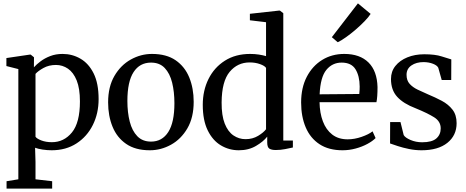

<svg xmlns="http://www.w3.org/2000/svg" viewBox="-20 -882 2770 1141"><path d="M566 -293Q566 -208.5 531.8 -139.5Q497.5 -70.5 434.8 -29.8Q372 11 287 11Q260.5 11 232.8 6.8Q205 2.5 188.5 -4L191 80.5V183.5L290 195V239H19V195L89 183.5V-471.5L18 -489.5V-537L157 -557.5H162.5L182 -541.5L181.5 -482Q196.5 -499 221 -517.5Q245.5 -536 278.5 -548.8Q311.5 -561.5 352 -561.5Q409.5 -561.5 458.2 -533.2Q507 -505 536.5 -445.8Q566 -386.5 566 -293ZM312.5 -496Q270.5 -496 238.2 -478Q206 -460 191 -443V-69.5Q198.5 -58 225.5 -47.5Q252.5 -37 288.5 -37Q360 -37 407.5 -95Q455 -153 455 -279.5Q455 -356 435.8 -403.8Q416.5 -451.5 384 -473.8Q351.5 -496 312.5 -496Z M622.5 -273.5Q622.5 -366.5 660 -430.8Q697.5 -495 757.2 -528.2Q817 -561.5 883 -561.5Q969 -561.5 1023.8 -523.8Q1078.5 -486 1104.8 -421.5Q1131 -357 1131 -277Q1131 -183.5 1093.5 -119.2Q1056 -55 996.2 -22Q936.5 11 870.5 11Q784.5 11 729.8 -26.8Q675 -64.5 648.8 -129Q622.5 -193.5 622.5 -273.5ZM877.5 -40.5Q943.5 -40.5 980 -97.5Q1016.5 -154.5 1016.5 -268.5Q1016.5 -336 1003 -390.8Q989.5 -445.5 959 -477.8Q928.5 -510 877.5 -510Q810.5 -510 773.8 -453.5Q737 -397 737 -282Q737 -214 751 -159.2Q765 -104.5 796 -72.5Q827 -40.5 877.5 -40.5Z M1399 11Q1341.5 11 1292.8 -18Q1244 -47 1214.5 -107Q1185 -167 1185 -259Q1185 -344 1219 -412.5Q1253 -481 1316.2 -521.2Q1379.5 -561.5 1466.5 -561.5Q1493.5 -561.5 1518 -557.8Q1542.5 -554 1561 -548.5V-750L1465 -761.5V-800L1637.5 -819H1643.5L1663.5 -803.5V-47H1720.5V-5.5Q1701 -1 1674 4.2Q1647 9.5 1618.5 9.5Q1594 9.5 1581 1.5Q1568 -6.5 1568 -36V-70Q1545 -40.5 1501.2 -14.8Q1457.5 11 1399 11ZM1439 -55Q1481.5 -55 1514 -74.8Q1546.5 -94.5 1561 -114V-478.5Q1553 -491 1525.2 -501Q1497.5 -511 1463.5 -511Q1391.5 -511 1344.8 -455Q1298 -399 1297 -273.5Q1296.5 -195.5 1315.5 -147.5Q1334.5 -99.5 1367.2 -77.2Q1400 -55 1439 -55Z M2015.5 11Q1933.5 11 1878.8 -25Q1824 -61 1796.8 -125Q1769.5 -189 1769.5 -273Q1769.5 -361 1803.2 -425.8Q1837 -490.5 1894.8 -526Q1952.5 -561.5 2026 -561.5Q2118.5 -561.5 2169.8 -510.8Q2221 -460 2223.5 -364.5Q2223.5 -304 2217 -274.5H1879Q1880 -210.5 1898.8 -160.8Q1917.5 -111 1954.2 -82.5Q1991 -54 2046 -54Q2087 -54 2129.2 -68.8Q2171.5 -83.5 2194 -101.5L2212 -61.5Q2194.5 -43.5 2163.5 -26.8Q2132.5 -10 2094 0.5Q2055.5 11 2015.5 11ZM1879.5 -321.5 2115 -323.5Q2116.5 -334 2117 -347.8Q2117.5 -361.5 2117.5 -368Q2117 -431 2092.5 -470.5Q2068 -510 2010 -510Q1955 -510 1919.5 -466.8Q1884 -423.5 1879.5 -321.5ZM1988 -631.5H1986.5L1952 -661L2107 -862L2182.5 -799.5Q2171 -781 2147 -756.2Q2123 -731.5 2093.8 -706.2Q2064.5 -681 2036 -660.8Q2007.5 -640.5 1988 -631.5Z M2360 -156.5 2379 -79.5Q2387.5 -64 2419.5 -50.2Q2451.5 -36.5 2489 -36.5Q2547 -36.5 2573 -59.2Q2599 -82 2599 -119Q2599 -160.5 2560 -185Q2521 -209.5 2450 -238.5Q2377.5 -266 2340.5 -306.5Q2303.5 -347 2303.5 -412.5Q2303.5 -457.5 2329.8 -490.2Q2356 -523 2400.8 -541.2Q2445.5 -559.5 2501.5 -559.5Q2565.5 -559.5 2604.5 -546.8Q2643.5 -534 2662 -529L2661.5 -406.5H2605L2584.5 -479.5Q2577.5 -493.5 2553.2 -503Q2529 -512.5 2498 -513Q2453.5 -513 2424.8 -493Q2396 -473 2396 -437.5Q2396 -404 2414.2 -383.8Q2432.5 -363.5 2461.5 -349.5Q2490.5 -335.5 2523 -321.5Q2566.5 -303.5 2605.5 -282.8Q2644.5 -262 2669 -230.5Q2693.5 -199 2693.5 -150Q2693.5 -77 2638.5 -33Q2583.5 11 2485 11Q2447.5 11 2410.8 3.5Q2374 -4 2344.2 -13.8Q2314.5 -23.5 2298 -29.5L2298.5 -156.5Z"/></svg>

Font: Merriweather Text
Style: Regular
Weight: 400
Designer: Eben Sorkin
Foundry: Eben Sorkin
Version: Version 2.100; ttfautohint (v1.7.19-72a1) -l 8 -r 50 -G 200 